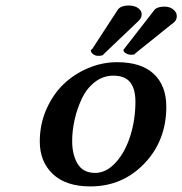

<svg xmlns="http://www.w3.org/2000/svg" viewBox="-20 -665 660 695"><path d="M403.8 -439.9Q491.2 -439.9 536.6 -397.5Q582 -355 582 -278.8Q582 -156.2 502.7 -73.2Q423.3 9.8 307.1 9.8Q218.8 9.8 171.4 -34.9Q124 -79.6 124 -152.8Q124 -214.8 147.7 -269Q171.4 -323.2 210.2 -360.4Q249 -397.5 299.8 -418.7Q350.6 -439.9 403.8 -439.9ZM390.1 -391.1Q353 -391.1 323.2 -367.9Q293.5 -344.7 276.4 -308.3Q259.3 -272 250.2 -232.2Q241.2 -192.4 241.2 -154.8Q241.2 -105 261 -72Q280.8 -39.1 324.2 -39.1Q364.7 -39.1 398.9 -76.7Q433.1 -114.3 451.7 -173.3Q470.2 -232.4 470.2 -296.9Q470.2 -342.8 451.4 -366.9Q432.6 -391.1 390.1 -391.1ZM619.1 -599.1Q617.2 -587.9 602.1 -578.1Q553.7 -538.6 467.8 -470.2H470.2Q466.8 -466.8 454.1 -466.8Q445.3 -466.8 435.8 -471.9Q426.3 -477.1 426.8 -484.9Q428.2 -485.8 429.2 -487.8L538.1 -627.9Q548.3 -641.1 575.2 -641.1Q596.7 -641.1 609.9 -628.4Q623 -615.7 619.1 -599.1ZM492.2 -606 491.2 -604Q489.3 -596.2 478 -585.9L353 -466.8H354Q350.1 -462.9 335 -462.9Q324.7 -462.9 316.2 -469.5Q307.6 -476.1 309.1 -485.8Q312 -485.8 312 -484.9L405.8 -628.9Q416 -645 446.8 -645Q468.8 -645 482.2 -634Q495.6 -623 492.2 -606Z"/></svg>

Font: Linear Smooth
Style: Bold Italic
Weight: 700
Designer: Philipp H. Poll, Flanker
Foundry: Philipp H. Poll, reworked by Flanker
Version: Version 1.061 | FøM Fix